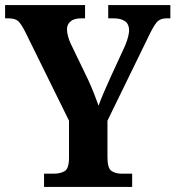

<svg xmlns="http://www.w3.org/2000/svg" viewBox="-20 -734 689 754"><path d="M153 0V-52H192Q217 -52 234 -62Q251 -72 251 -115V-260L79 -609Q64 -639 52 -650.5Q40 -662 12 -662H0V-714H314V-662H299Q271 -662 257 -650Q243 -638 243 -619Q243 -607 247 -592Q251 -577 257 -564L326 -421Q340 -390 349.5 -366Q359 -342 367 -319Q376 -344 389 -374Q402 -404 417 -437L471 -554Q480 -576 483.5 -591Q487 -606 487 -615Q487 -662 425 -662H405V-714H649V-662H633Q609 -662 595.5 -646.5Q582 -631 560 -584L402 -260V-117Q402 -73 418 -62.5Q434 -52 457 -52H499V0Z"/></svg>

Font: Noto Serif Thai SemiCondensed
Style: Bold
Weight: 700
Width: 4
Designer: Monotype Design Team
Foundry: Monotype Imaging Inc.
Version: Version 2.002; ttfautohint (v1.8.4.7-5d5b)